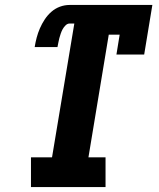

<svg xmlns="http://www.w3.org/2000/svg" viewBox="-20 -755 640 775"><path d="M105 0V-120H190L280 -660H261Q252 -660 244.5 -652.5Q237 -645 232.5 -636.5Q228 -628 225 -619Q222 -610 219.5 -601Q217 -592 215.5 -583Q214 -574 212 -565H120Q123 -584 128 -603Q133 -622 141 -640.5Q149 -659 160.5 -676.5Q172 -694 187.5 -707.5Q203 -721 222 -728Q241 -735 261 -735H595L562 -535H450L463 -615H419L337 -120H406V0Z"/></svg>

Font: Iosevka Curly Slab HvExObl
Style: Regular
Weight: 900
Width: 7
Italic angle: -9°
Monospace: yes
Designer: Belleve Invis
Foundry: Belleve Invis
Version: Version 11.1.0; ttfautohint (v1.8.3)